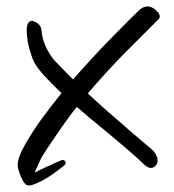

<svg xmlns="http://www.w3.org/2000/svg" viewBox="-20 -519 544 599"><path d="M413.1 -486.3Q426.8 -499 440.4 -499Q451.2 -499 462.9 -490.2Q478.5 -477.5 478.5 -467.8Q478.5 -462.9 474.6 -459Q418 -402.3 361.3 -345.7Q305.7 -288.1 253.9 -227.5Q298.8 -185.5 346.7 -144.5Q394.5 -102.5 443.4 -61.5Q455.1 -52.7 461.9 -43.9Q467.8 -35.2 470.7 -26.4Q474.6 -7.8 460.9 2Q446.3 10.7 428.7 -6.8Q404.3 -30.3 372.1 -57.6Q339.8 -85 304.7 -114.3Q283.2 -131.8 261.7 -149.4Q240.2 -168 219.7 -185.5Q216.8 -181.6 213.9 -177.7Q210.9 -174.8 208 -170.9Q186.5 -142.6 167 -114.3Q147.5 -85.9 127.9 -56.6Q119.1 -43 110.4 -29.3Q102.5 -14.6 96.7 1Q95.7 1 95.7 2Q95.7 2 95.7 2.9Q93.8 5.9 91.8 9.8Q90.8 14.6 88.9 19.5Q98.6 14.6 107.4 9.8Q117.2 5.9 126 1Q136.7 -2.9 145.5 -7.8Q154.3 -11.7 163.1 -15.6Q177.7 -23.4 182.6 -16.6Q188.5 -10.7 179.7 -2Q174.8 2 160.2 12.7Q145.5 24.4 127.9 35.2Q105.5 48.8 85 56.6Q77.1 59.6 70.3 59.6Q60.5 59.6 56.6 51.8Q55.7 51.8 55.7 51.8Q42 30.3 36.1 4.9Q35.2 1 35.2 -3.9Q35.2 -28.3 59.6 -70.3Q80.1 -106.4 109.4 -147.5Q138.7 -187.5 171.9 -228.5Q138.7 -259.8 114.3 -287.1Q89.8 -314.5 82 -335Q71.3 -364.3 66.4 -389.6Q62.5 -416 63.5 -430.7Q66.4 -460 86.9 -452.1Q107.4 -443.4 109.4 -424.8Q111.3 -399.4 122.1 -375Q132.8 -351.6 148.4 -332Q163.1 -316.4 177.7 -301.8Q192.4 -286.1 208 -271.5Q272.5 -344.7 332 -405.3Q390.6 -464.8 413.1 -486.3Z"/></svg>

Font: Mrs Husband
Style: Regular
Weight: 400
Version: Version 1.0